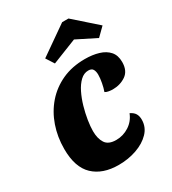

<svg xmlns="http://www.w3.org/2000/svg" viewBox="-186 -850 872 971"><g transform="rotate(-30 250.0 -364.5)"><path d="M219 20Q126 20 72.8 -30.3Q19.7 -80.7 19.7 -187.7Q19.7 -258 41.2 -319.8Q62.7 -381.7 103.8 -429Q145 -476.3 203.7 -503.2Q262.3 -530 336.7 -530Q381.3 -530 416.8 -519.3Q452.3 -508.7 473 -485.3Q493.7 -462 493.7 -422.7Q493.7 -371.7 460.5 -348.8Q427.3 -326 383.3 -326Q374.7 -326 361.3 -328Q348 -330 339.7 -335.7Q346.7 -354.3 351.7 -381Q356.7 -407.7 356.7 -427.3Q356.7 -446.7 349.7 -458.8Q342.7 -471 323 -471Q297.3 -471 276.3 -451Q255.3 -431 239.5 -399Q223.7 -367 212.8 -329.3Q202 -291.7 196.3 -255.7Q190.7 -219.7 190.7 -193.3Q190.7 -149.7 208.2 -122.7Q225.7 -95.7 271 -95.7Q312 -95.7 346.7 -118.2Q381.3 -140.7 396.3 -179.7Q416.3 -170.3 425 -156.2Q433.7 -142 433.7 -120.7Q433.7 -77.3 403.3 -45.8Q373 -14.3 324.2 2.8Q275.3 20 219 20ZM195.3 -586 165.3 -632.7 331.3 -748.7H368.3L500 -632.3L453 -586L339.3 -643Z"/></g></svg>

Font: Sansita Swashed Light
Style: Regular
Weight: 300
Designer: Pablo Cosgaya
Foundry: Omnibus-Type
Version: Version 1.003